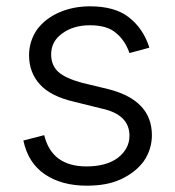

<svg xmlns="http://www.w3.org/2000/svg" viewBox="-20 -575 553 608"><path d="M348 -470Q320 -495 265 -495Q212 -495 177 -469Q142 -444 142 -403Q142 -368 165 -347Q188 -327 239 -313L322 -293Q461 -258 461 -147Q461 -102 435 -64Q408 -28 362 -7Q319 13 255 13Q175 13 122 -23Q69 -59 54 -130L120 -147Q144 -48 254 -48Q316 -48 353 -75Q390 -104 390 -145Q390 -212 303 -231L214 -253Q141 -270 107 -307Q72 -345 72 -400Q72 -444 97 -481Q123 -516 166 -535Q211 -555 265 -555Q343 -555 387 -521Q434 -485 453 -424L390 -407Q376 -447 348 -470Z"/></svg>

Font: Sinter Normal
Style: Regular
Weight: 350
Foundry: Adobe & rsms
Version: Version 1.000